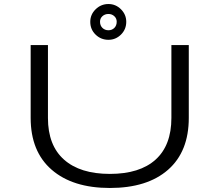

<svg xmlns="http://www.w3.org/2000/svg" viewBox="-20 -924 1090 955"><path d="M519.5 -726Q482 -726 455.5 -751.8Q429 -777.5 429 -815.5Q429 -852 455.8 -878Q482.5 -904 519.5 -904Q555.5 -904 581.8 -877.8Q608 -851.5 608 -815.5Q608 -778 581.8 -752Q555.5 -726 519.5 -726ZM519.5 -773.5Q537 -773.5 548.8 -785.2Q560.5 -797 560.5 -816Q560.5 -832.5 548.5 -843.5Q536.5 -854.5 519.5 -854.5Q501.5 -854.5 489.5 -843.5Q477.5 -832.5 477.5 -816Q477.5 -797 489.5 -785.2Q501.5 -773.5 519.5 -773.5ZM526.5 11Q341.5 11 237 -79.8Q132.5 -170.5 132.5 -337.5V-700H218.5V-337Q218.5 -201 298.5 -130Q378.5 -59 526.5 -59Q675 -59 753.8 -130Q832.5 -201 832.5 -337.5V-700H919V-337.5Q919 -170 815.8 -79.5Q712.5 11 526.5 11Z"/></svg>

Font: League Mono Extended Light
Style: Regular
Weight: 300
Width: 9
Designer: Tyler Finck
Foundry: The League of Moveable Type / Tyler Finck
Version: Version 2.210